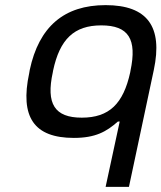

<svg xmlns="http://www.w3.org/2000/svg" viewBox="-20 -529 630 749"><path d="M96 -256 94 -244C57 -72 113 9 268 9C352 9 395 -15 440 -55H447L392 200H483L580 -256C616 -425 555 -509 392 -509C230 -509 132 -425 96 -256ZM186 -247 187 -253C213 -376 269 -430 375 -430C482 -430 515 -376 489 -253L488 -247C461 -124 406 -70 299 -70C193 -70 159 -124 186 -247Z"/></svg>

Font: LT Wave Text Italic
Style: Regular
Weight: 400
Designer: Daniel Lyons
Version: Version 2.5 (Glyphs App)